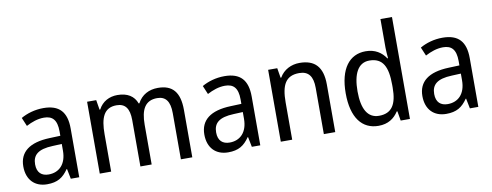

<svg xmlns="http://www.w3.org/2000/svg" viewBox="-64 -1080 3611 1410"><g transform="rotate(-10 1742.0 -375.0)"><path d="M261 -546C197 -546 138 -528 93 -502L120 -438C162 -460 206 -476 253 -476C316 -476 349 -443 349 -357V-324L269 -321C117 -316 42 -256 42 -149C42 -49 101 10 193 10C270 10 312 -17 352 -75H355L370 0H433V-364C433 -486 380 -546 261 -546ZM281 -260 349 -263V-213C349 -111 293 -59 216 -59C164 -59 130 -87 130 -149C130 -218 170 -256 281 -260Z M1115 -546C1049 -546 994 -518 962 -458H957C936 -515 888 -546 813 -546C753 -546 700 -519 671 -463H666L654 -536H586V0H671V-279C671 -400 699 -473 794 -473C858 -473 889 -433 889 -346V0H973V-296C973 -411 1008 -473 1097 -473C1160 -473 1191 -432 1191 -345V0H1276V-353C1276 -487 1223 -546 1115 -546Z M1611 -546C1547 -546 1488 -528 1443 -502L1470 -438C1512 -460 1556 -476 1603 -476C1666 -476 1699 -443 1699 -357V-324L1619 -321C1467 -316 1392 -256 1392 -149C1392 -49 1451 10 1543 10C1620 10 1662 -17 1702 -75H1705L1720 0H1783V-364C1783 -486 1730 -546 1611 -546ZM1631 -260 1699 -263V-213C1699 -111 1643 -59 1566 -59C1514 -59 1480 -87 1480 -149C1480 -218 1520 -256 1631 -260Z M2171 -546C2110 -546 2052 -518 2021 -463H2016L2004 -536H1936V0H2021V-278C2021 -408 2055 -473 2156 -473C2226 -473 2257 -430 2257 -345V0H2342V-355C2342 -487 2284 -546 2171 -546Z M2664 10C2736 10 2782 -23 2813 -71H2818L2830 0H2899V-760H2813V-545C2813 -524 2816 -489 2818 -467H2813C2782 -514 2734 -546 2664 -546C2543 -546 2467 -450 2467 -267C2467 -84 2542 10 2664 10ZM2680 -62C2596 -62 2555 -134 2555 -266C2555 -396 2595 -474 2679 -474C2780 -474 2814 -404 2814 -269V-248C2814 -123 2775 -62 2680 -62Z M3237 -546C3173 -546 3114 -528 3069 -502L3096 -438C3138 -460 3182 -476 3229 -476C3292 -476 3325 -443 3325 -357V-324L3245 -321C3093 -316 3018 -256 3018 -149C3018 -49 3077 10 3169 10C3246 10 3288 -17 3328 -75H3331L3346 0H3409V-364C3409 -486 3356 -546 3237 -546ZM3257 -260 3325 -263V-213C3325 -111 3269 -59 3192 -59C3140 -59 3106 -87 3106 -149C3106 -218 3146 -256 3257 -260Z"/></g></svg>

Font: Noto Sans Gujarati UI SemiCondensed
Style: Regular
Weight: 400
Width: 4
Designer: Jelle Bosma - Monotype Design Team, Universal Thirst
Foundry: Monotype Imaging Inc.
Version: Version 2.106